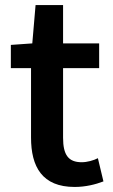

<svg xmlns="http://www.w3.org/2000/svg" viewBox="-20 -728 448 761"><path d="M276 13C319 13 359 3 390 -9L368 -101C351 -92 325 -85 304 -85C251 -85 230 -114 230 -182V-458H373V-556H230V-708H121L108 -556L23 -550V-458H103V-183C103 -67 147 13 276 13Z"/></svg>

Font: Bithumb Trading Sans Semibold
Style: Regular
Weight: 600
Designer: Ham Hyungwon
Foundry: Bithumb
Version: Version 0.500;FEAKit 1.0